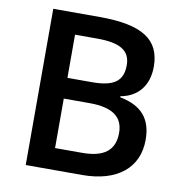

<svg xmlns="http://www.w3.org/2000/svg" viewBox="-80 -789 820 864"><g transform="rotate(10 330.0 -357.0)"><path d="M94.2 0H352.1C511.7 0 606 -76.7 606 -205.1C606 -300.3 560.1 -355 460 -374V-378.9C540.5 -393.1 585 -451.7 585 -535.2C585 -658.7 502.9 -713.9 306.2 -713.9H94.2ZM210.9 -616.2H312C417.5 -616.2 463.9 -587.9 463.9 -521C463.9 -446.8 420.9 -418.9 323.2 -418.9H210.9ZM329.1 -324.2C432.6 -324.2 482.9 -289.1 482.9 -214.8C482.9 -134.3 432.6 -98.1 335 -98.1H210.9V-324.2Z"/></g></svg>

Font: Open Sans 600
Style: Regular
Weight: 600
Foundry: Ascender Corporation
Version: Version 1.100;PS 001.100;hotconv 1.0.88;makeotf.lib2.5.64775